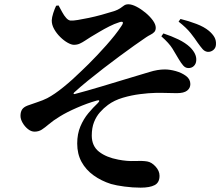

<svg xmlns="http://www.w3.org/2000/svg" viewBox="-20 -809 1040 893"><path d="M811.5 -533.6Q797.6 -557.7 782.1 -582.9Q766.5 -608.2 730.4 -640.1L740 -653.5Q777.3 -641.4 809.9 -625.6Q842.4 -609.8 863.8 -589.6Q895 -558.6 892.8 -528.4Q892.1 -512.3 881.6 -502Q871.1 -491.8 854.8 -492.5Q841.6 -493.2 831.8 -504.6Q821.9 -516 811.5 -533.6ZM899.2 -610.5Q887 -629.1 867 -654.6Q846.9 -680.1 810.6 -708.4L819.5 -720.8Q857.9 -711.4 893.7 -697.7Q929.4 -684.1 951.5 -665.7Q968.6 -651.3 977.3 -636Q985.9 -620.6 984.4 -601.5Q983.7 -586.1 972.4 -576.6Q961 -567.1 946.2 -567.8Q932.3 -569.3 922.4 -580.5Q912.5 -591.8 899.2 -610.5ZM308.7 -713.3Q298.2 -714 288.1 -725.2Q278 -736.4 269.2 -752.7Q260.3 -769.1 252.5 -783.6L241.1 -782.3Q234.3 -768.6 227.7 -748.3Q221.2 -728.1 220.7 -714.2Q220.5 -693.9 231.7 -673.9Q242.9 -653.8 260 -637Q277.1 -620.1 294.6 -610.3Q312.1 -600.6 323.7 -600.6Q339.1 -600.6 351.2 -606.2Q363.3 -611.8 375.3 -619.8Q387.3 -627.9 401.8 -636.9Q418.8 -647.1 441.8 -660.7Q464.7 -674.4 488.8 -686.5Q512.9 -698.6 530.4 -703.9Q546.7 -710.3 550.6 -706.2Q554.6 -702.2 544.5 -687.6Q531.7 -667.8 513.5 -644.9Q495.3 -622.1 474.5 -598.6Q453.7 -575.1 432.7 -552.9Q411.7 -530.8 392.7 -511.8Q373.6 -492.7 359.4 -479.5Q317.3 -438.1 275.6 -404.3Q234 -370.4 199.6 -352.3Q179.8 -342.3 152.8 -333.5Q125.8 -324.7 108.3 -318Q90 -311 82.7 -299.7Q75.3 -288.3 75.3 -270.2Q75.3 -254.7 85.2 -237.6Q95.1 -220.5 110 -208.6Q125 -196.7 140.7 -196.7Q159.6 -196.7 174.3 -206.1Q189 -215.6 208.1 -231.9Q227.1 -248.3 258.1 -267.2Q289.4 -286.8 337.6 -307.8Q385.8 -328.8 428.7 -340.9Q439.9 -344.4 441.4 -340.8Q442.9 -337.2 434.5 -329Q413.1 -309 390.9 -282.5Q368.7 -255.9 353.9 -221Q339.1 -186.1 339.1 -141.4Q339.1 -93 359.3 -56Q379.6 -19 415.3 6.6Q451.1 32.3 496.4 46.7Q520.8 53.7 558.9 58.7Q597 63.8 634 63.8Q676.9 63.8 699.4 51.9Q722 40.1 722 8.5Q722 -14.2 703.6 -34.4Q685.2 -54.6 664.7 -58.1Q642.1 -61.8 606.6 -60.2Q571.1 -58.6 530.4 -66.5Q474.5 -76.9 440.8 -103.2Q407.1 -129.4 406.8 -178.1Q406.8 -214.3 417.3 -240.9Q427.8 -267.5 445.1 -287Q462.4 -306.5 482.3 -321.1Q511.5 -342.7 551.6 -354.5Q591.6 -366.3 632.2 -371.3Q672.8 -376.4 701.5 -376.9Q730.9 -377.5 757 -376.6Q783.1 -375.7 801.8 -375.7Q835.1 -375.7 850.2 -387.4Q865.3 -399.1 865.3 -417.9Q865.3 -440.8 845.3 -455.7Q825.2 -470.6 797.7 -478.3Q770.2 -486 746.6 -486Q713.1 -486 675.2 -474.1Q637.3 -462.1 583.3 -446.5Q558.3 -439.3 524.5 -428.8Q490.7 -418.3 454.7 -407.7Q418.6 -397.1 385.5 -387.5Q352.3 -377.9 327.8 -371.7Q323.8 -370.7 322.4 -372.9Q321.1 -375 324.8 -378.7Q353.6 -405.1 388.8 -433.7Q424.1 -462.3 461.8 -491.5Q499.4 -520.6 536.1 -547.6Q572.8 -574.5 604.4 -597.2Q636.1 -619.9 659.7 -635.6Q669.3 -642.1 679.8 -647.4Q690.4 -652.6 697.4 -659.9Q704.4 -667.2 704.4 -679.9Q704.4 -695.4 690.9 -714.1Q677.4 -732.7 656.7 -749.9Q635.9 -767.2 614.4 -778.2Q592.9 -789.1 577.2 -789.1Q565.1 -789.1 557.3 -783.6Q549.5 -778 539.4 -770.8Q529.4 -763.7 510.5 -757.2Q482.4 -748.4 451.9 -740Q421.3 -731.6 392.8 -725.7Q364.3 -719.7 342.4 -716.2Q320.5 -712.6 308.7 -713.3Z"/></svg>

Font: Noto Serif TC
Style: Regular
Weight: 200
Designer: Ryoko NISHIZUKA 西塚涼子 (kana & ideographs); Frank Grießhammer (Latin, Greek & Cyrillic); Wenlong ZHANG 张文龙 (bopomofo); San
Foundry: Adobe
Version: Version 2.001;hotconv 1.1.0;makeotfexe 2.6.0